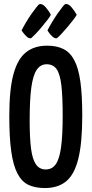

<svg xmlns="http://www.w3.org/2000/svg" viewBox="-20 -941 463 971"><path d="M207 10Q158 10 124 -6Q90 -22 68.5 -63Q47 -104 37 -174.5Q27 -245 27 -354Q27 -488 48 -565.5Q69 -643 111.5 -676.5Q154 -710 218 -710Q267 -710 301 -693Q335 -676 356 -636Q377 -596 386.5 -528Q396 -460 396 -357Q396 -218 376 -138Q356 -58 314.5 -24Q273 10 207 10ZM211 -84Q244 -84 262.5 -111Q281 -138 289 -198Q297 -258 297 -355Q297 -451 290.5 -508.5Q284 -566 266.5 -591Q249 -616 216 -616Q185 -616 166 -588.5Q147 -561 138.5 -499Q130 -437 130 -332Q130 -244 137 -189.5Q144 -135 162 -109.5Q180 -84 211 -84ZM138 -748Q127 -745 116 -755Q105 -765 97 -776Q89 -787 89 -787Q99 -807 112.5 -829.5Q126 -852 140 -872Q154 -892 165 -905.5Q176 -919 179 -920Q194 -924 211 -904.5Q228 -885 237 -866Q233 -857 220 -840.5Q207 -824 191 -804.5Q175 -785 160 -769.5Q145 -754 138 -748ZM268 -748Q258 -745 246.5 -755Q235 -765 227.5 -776Q220 -787 220 -787Q230 -807 243.5 -829.5Q257 -852 271 -872Q285 -892 295.5 -905.5Q306 -919 310 -920Q325 -924 341.5 -904.5Q358 -885 368 -866Q363 -857 350.5 -840.5Q338 -824 321.5 -804.5Q305 -785 290.5 -769.5Q276 -754 268 -748Z"/></svg>

Font: Yanone Kaffeesatz Medium
Style: Regular
Weight: 500
Designer: Yanone (Cyrillic: Daniel Pouzeot, Huerta Tipografica, and Cyreal)
Foundry: Yanone
Version: Version 2.003